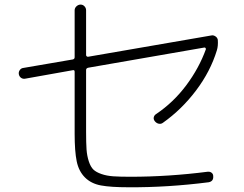

<svg xmlns="http://www.w3.org/2000/svg" viewBox="-20 -793 1040 820"><path d="M87.9 -457Q78.1 -455.1 70.3 -460.4Q62.5 -465.8 60.5 -475.6Q58.6 -485.4 64.5 -493.7Q70.3 -502 80.1 -502.9L291 -539.1Q298.8 -541 298.8 -548.8V-749Q298.8 -758.8 306.6 -766.1Q314.5 -773.4 324.2 -773.4Q334 -773.4 340.8 -766.1Q347.7 -758.8 347.7 -749V-557.6Q347.7 -554.7 350.6 -552.2Q353.5 -549.8 357.4 -550.8L882.8 -641.6Q890.6 -643.6 899.4 -638.2Q908.2 -632.8 910.2 -623Q912.1 -596.7 906.2 -578.1Q878.9 -488.3 817.4 -406.7Q755.9 -325.2 675.8 -268.6Q668 -262.7 658.2 -264.6Q648.4 -266.6 641.6 -274.9Q634.8 -283.2 636.7 -292Q638.7 -300.8 646.5 -305.7Q720.7 -355.5 775.4 -428.7Q830.1 -502 859.4 -583Q859.4 -585.9 857.4 -588.4Q855.5 -590.8 851.6 -589.8L357.4 -503.9Q347.7 -502 347.7 -494.1V-228.5Q347.7 -182.6 349.6 -154.8Q351.6 -127 359.4 -103.5Q367.2 -80.1 378.9 -68.8Q390.6 -57.6 413.1 -49.8Q435.5 -42 463.9 -40Q492.2 -38.1 537.1 -38.1Q699.2 -38.1 867.2 -59.6Q877 -60.5 883.8 -55.2Q890.6 -49.8 890.6 -41Q892.6 -18.6 871.1 -14.6Q695.3 7.8 529.3 6.8Q453.1 6.8 411.1 -1Q369.1 -8.8 342.8 -35.2Q316.4 -61.5 307.6 -104Q298.8 -146.5 298.8 -221.7V-486.3Q298.8 -495.1 291 -493.2Z"/></svg>

Font: Rounded-X Mgen+ 1mn light
Style: Regular
Weight: 200
Designer: [Source Han Sans]
Ryoko NISHIZUKA  (kana & ideographs); Paul D. Hunt (Latin, Greek & Cyrillic); Wenlong ZHANG  (bopomofo
Version: Version 1.059.20150602